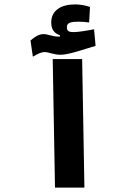

<svg xmlns="http://www.w3.org/2000/svg" viewBox="-20 -853 626 873"><path d="M230 0H363.8L353.5 -584.5H219.7ZM129.4 -595.2C151.4 -607.9 166 -616.2 183.1 -616.2C202.6 -616.2 222.2 -604 256.3 -604C292 -604 360.4 -628.4 414.6 -644.5L407.7 -719.7C378.4 -714.4 336.4 -707 315.4 -707C293.9 -707 284.2 -710.9 284.2 -729.5C284.2 -750 301.3 -754.4 339.4 -754.4C350.6 -754.4 370.1 -752.9 385.3 -751L389.2 -821.3C373 -827.6 344.7 -833 322.3 -833C258.3 -833 212.9 -806.6 212.9 -750.5C212.9 -719.2 227.1 -700.7 252.9 -692.9V-687C250 -686.5 247.6 -686.5 244.6 -686.5C218.8 -686.5 199.2 -697.8 177.7 -697.8C157.7 -697.8 140.6 -687.5 118.7 -668.9Z"/></svg>

Font: CaskaydiaCove Nerd Font
Style: Bold
Weight: 700
Designer: Aaron Bell
Foundry: Saja Typeworks
Version: Version 2111.1;Nerd Fonts 2.3.0